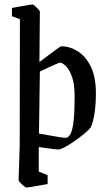

<svg xmlns="http://www.w3.org/2000/svg" viewBox="-20 -666 491 867"><path d="M257 -457Q295 -457 331 -434.5Q367 -412 390 -365.5Q413 -319 413 -245Q413 -193 406.5 -152Q400 -111 389 -90Q381 -79 361 -62.5Q341 -46 317.5 -29.5Q294 -13 273.5 -2Q253 9 244 9Q234 9 209.5 5.5Q185 2 155 -2V109L195 125V165Q195 165 181.5 167.5Q168 170 150 173Q132 176 117 178.5Q102 181 99 181Q96 181 87.5 174Q79 167 71.5 159Q64 151 64 148L69 -13L70 -579L34 -593V-630Q34 -630 47 -632.5Q60 -635 77.5 -638Q95 -641 109.5 -643.5Q124 -646 127 -646Q130 -646 138 -639Q146 -632 153 -624.5Q160 -617 160 -613L158 -386Q176 -399 197.5 -415.5Q219 -432 236.5 -444.5Q254 -457 257 -457ZM251 -383Q248 -383 231.5 -376Q215 -369 195 -359.5Q175 -350 160 -343L156 -63Q175 -60 201 -55Q227 -50 250 -46.5Q273 -43 279 -44Q291 -46 299.5 -63.5Q308 -81 312.5 -121.5Q317 -162 317 -232Q317 -288 304.5 -321Q292 -354 276.5 -368.5Q261 -383 251 -383Z"/></svg>

Font: Grenze Gotisch
Style: Regular
Weight: 400
Designer: Renata Polastri
Foundry: Omnibus-Type
Version: Version 1.001